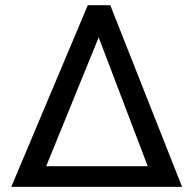

<svg xmlns="http://www.w3.org/2000/svg" viewBox="-20 -732 756 752"><path d="M24.1 0 323.9 -711.6H411.9L693.2 0ZM160.9 -81H558.6L366.5 -585.6Z"/></svg>

Font: Interface
Style: Regular
Weight: 400
Designer: Rasmus Andersson
Foundry: rsms
Version: Version 1.8